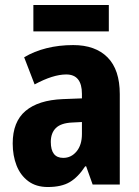

<svg xmlns="http://www.w3.org/2000/svg" viewBox="-20 -741 558 771"><path d="M274 -560Q363 -560 412 -510.5Q461 -461 461 -363V0H352L326 -73H322Q294 -30 260.5 -10Q227 10 172 10Q125 10 93.5 -13.5Q62 -37 46.5 -76.5Q31 -116 31 -165Q31 -252 82.5 -295.5Q134 -339 232 -343L309 -346V-364Q309 -442 246 -442Q193 -442 119 -402L77 -511Q117 -535 167 -547.5Q217 -560 274 -560ZM270 -249Q225 -247 204.5 -227Q184 -207 184 -171Q184 -107 234 -107Q266 -107 287.5 -133Q309 -159 309 -203V-251ZM417 -721V-615H114V-721Z"/></svg>

Font: Noto Sans Thai Cond ExtBd
Style: Regular
Weight: 800
Width: 3
Designer: Monotype Design Team
Foundry: Monotype Imaging Inc.
Version: Version 2.002; ttfautohint (v1.8.4.7-5d5b)